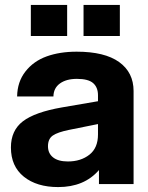

<svg xmlns="http://www.w3.org/2000/svg" viewBox="-20 -740 595 772"><path d="M377.9 0V-56.2Q318.8 12.2 213.9 12.2Q127.9 12.2 75.9 -29.5Q23.9 -71.3 23.9 -147Q23.9 -215.3 72 -252.2Q120.1 -289.1 229 -308.1L374 -333V-356.9Q374 -388.7 354.5 -405.8Q335 -422.9 289.1 -422.9Q246.6 -422.9 220.9 -404.3Q195.3 -385.7 194.8 -352.1H48.8Q49.8 -411.1 82.3 -452.6Q114.7 -494.1 167.5 -513.2Q220.2 -532.2 288.1 -532.2Q400.9 -532.2 459 -490.5Q517.1 -448.7 517.1 -374V0ZM104 -595.2V-720.2H250V-595.2ZM172.9 -151.9Q172.9 -123.5 193.4 -107.2Q213.9 -90.8 252.9 -90.8Q304.7 -90.8 339.4 -117.9Q374 -145 374 -199.2V-241.2L257.8 -217.8Q211.9 -208.5 192.4 -195.1Q172.9 -181.6 172.9 -151.9ZM315.9 -595.2V-720.2H461.9V-595.2Z"/></svg>

Font: Aspekta 400
Style: Bold
Weight: 700
Designer: Ivo Dolenc
Version: Version 2.000